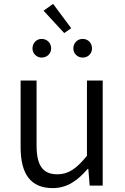

<svg xmlns="http://www.w3.org/2000/svg" viewBox="-20 -954 642 987"><path d="M251 13C326 13 380 -27 431 -86H434L441 0H508V-540H427V-153C373 -87 332 -58 275 -58C200 -58 168 -103 168 -207V-540H86V-197C86 -59 138 13 251 13ZM194 -658C222 -658 243 -679 243 -705C243 -733 222 -754 194 -754C168 -754 147 -733 147 -705C147 -679 168 -658 194 -658ZM310 -784 346 -809 253 -934 204 -899ZM405 -658C433 -658 453 -679 453 -705C453 -733 433 -754 405 -754C378 -754 357 -733 357 -705C357 -679 378 -658 405 -658Z"/></svg>

Font: Noto Sans CJK SC DemiLight
Style: Regular
Weight: 350
Designer: Ryoko NISHIZUKA 西塚涼子 (kana, bopomofo & ideographs); Paul D. Hunt (Latin, Greek & Cyrillic); Sandoll Communications 산돌커뮤니
Foundry: Adobe
Version: Version 2.004;hotconv 1.0.118;makeotfexe 2.5.65603